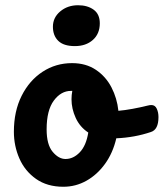

<svg xmlns="http://www.w3.org/2000/svg" viewBox="-20 -708 625 733"><path d="M222 5Q160 5 117.5 -25Q75 -55 54 -103Q33 -151 33 -205Q33 -283 62.5 -342Q92 -401 142.5 -434Q193 -467 255 -467Q308 -467 346 -441.5Q384 -416 405.5 -374.5Q427 -333 432 -285Q456 -287 486 -292.5Q516 -298 544 -305Q552 -307 558 -307Q572 -307 578.5 -293Q585 -279 585 -261Q585 -213 556 -204Q494 -183 424 -180Q411 -124 381 -82.5Q351 -41 310 -18Q269 5 222 5ZM230 -101Q260 -101 284.5 -126.5Q309 -152 317 -202Q285 -223 269 -258Q253 -293 253 -329Q253 -345 256 -361Q255 -361 251 -361Q213 -361 185.5 -324Q158 -287 158 -214Q158 -156 181 -128.5Q204 -101 230 -101ZM266 -532Q223 -532 202.5 -552Q182 -572 182 -606Q182 -641 210 -664.5Q238 -688 278 -688Q314 -688 337.5 -671Q361 -654 361 -619Q361 -579 334.5 -555.5Q308 -532 266 -532Z"/></svg>

Font: Pacifico
Style: Regular
Weight: 400
Designer: Vernon Adams
Foundry: Vernon Adams
Version: Version 3.010; ttfautohint (v1.8.4.7-5d5b)